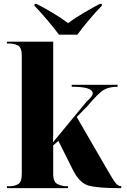

<svg xmlns="http://www.w3.org/2000/svg" viewBox="-20 -976 657 996"><path d="M333 -10H324Q303 -10 279.5 -20.5Q256 -31 256 -74V-222L283 -245L359 -93Q393 -26 440.5 -13Q488 0 600 0H609V-10Q594 -10 581 -25Q568 -40 531 -105L378 -369L433 -425Q490 -493 518 -509.5Q546 -526 590 -526V-536H352V-526Q461 -526 461 -492Q461 -476 430 -450L255 -238Q256 -265 256 -283.5Q256 -302 256 -329V-760H16V-750H33Q54 -750 73.5 -739.5Q93 -729 93 -688V-74Q93 -31 73.5 -20.5Q54 -10 29 -10H16V0H333ZM286 -796H381Q406 -830 442.5 -873.5Q479 -917 508 -946V-956H498Q465 -939 418 -911.5Q371 -884 333 -856Q296 -884 249.5 -911.5Q203 -939 169 -956H159V-946Q187 -917 224 -873.5Q261 -830 286 -796Z"/></svg>

Font: Noto Serif Display SemiCondensed Extra
Style: Regular
Weight: 800
Width: 4
Designer: Monotype Design Team
Foundry: Monotype Imaging Inc.
Version: Version 1.900